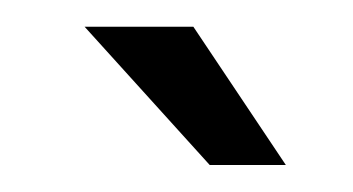

<svg xmlns="http://www.w3.org/2000/svg" viewBox="-20 -868 263 143"><path d="M43 -848.1H124L192.9 -745.1H136.2Z"/></svg>

Font: Bebas Neue Regular
Style: Regular
Weight: 400
Designer: Ryoichi Tsunekawa
Foundry: Ryoichi Tsunekawa
Version: Version 001.003